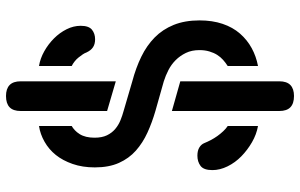

<svg xmlns="http://www.w3.org/2000/svg" viewBox="-200 -680 1000 640"><g transform="rotate(-90 300.0 -360.0)"><path d="M552 -195Q552 -152 540.5 -118Q529 -84 508 -60Q487 -36 459.5 -21Q432 -6 400 0V-101Q411 -108 420.5 -116.5Q430 -125 437 -136Q444 -147 448.5 -162Q453 -177 453 -195Q453 -221 443.5 -240.5Q434 -260 419.5 -274.5Q405 -289 386.5 -298.5Q368 -308 349 -314L250 -342Q212 -353 178 -368.5Q144 -384 118 -407Q92 -430 77 -463.5Q62 -497 62 -544Q62 -585 73.5 -618Q85 -651 103.5 -674Q122 -697 147.5 -711.5Q173 -726 200 -730V-621Q193 -617 186 -610.5Q179 -604 173 -594.5Q167 -585 164 -572.5Q161 -560 161 -545Q161 -520 169 -503.5Q177 -487 190 -476Q203 -465 219 -458.5Q235 -452 250 -448L349 -419Q394 -407 431 -389Q468 -371 495 -344.5Q522 -318 537 -281Q552 -244 552 -195ZM349 -259V71Q349 96 336.5 108Q324 120 300 120Q275 120 262.5 108Q250 96 250 71V-287ZM349 -474 250 -503V-791Q250 -816 262.5 -828Q275 -840 300 -840Q324 -840 336.5 -828Q349 -816 349 -791ZM200 -101V0Q172 -5 146 -20Q120 -35 99 -55.5Q78 -76 65.5 -101.5Q53 -127 53 -152Q53 -181 67 -191.5Q81 -202 101 -202Q118 -202 128.5 -195.5Q139 -189 143 -179Q147 -169 153 -157.5Q159 -146 166.5 -135.5Q174 -125 183 -115.5Q192 -106 200 -101ZM400 -730Q425 -726 449 -712.5Q473 -699 492 -680Q511 -661 522.5 -638Q534 -615 534 -591Q534 -564 521 -553.5Q508 -543 489 -543Q473 -543 462.5 -550Q452 -557 445 -572Q443 -578 438.5 -584.5Q434 -591 428.5 -598Q423 -605 415.5 -611Q408 -617 400 -621Z"/></g></svg>

Font: Maple Mono NL Medium
Style: Regular
Weight: 500
Monospace: yes
Designer: subframe7536
Version: Version 7.000